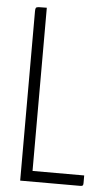

<svg xmlns="http://www.w3.org/2000/svg" viewBox="-52 -735 435 770"><g transform="rotate(5 166.0 -350.0)"><path d="M59 0V-682Q59 -691 61 -695Q63 -699 72.5 -699.5Q82 -700 105 -700V-43H313V-12Q313 -4 310 -2Q307 0 301 0Z"/></g></svg>

Font: Yanone Kaffeesatz Light
Style: Regular
Weight: 300
Designer: Yanone (Cyrillic: Daniel Pouzeot, Huerta Tipografica, and Cyreal)
Foundry: Yanone
Version: Version 2.003